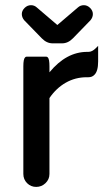

<svg xmlns="http://www.w3.org/2000/svg" viewBox="-20 -716 414 747"><path d="M172.4 -434.6Q237.8 -514.2 319.3 -514.2H324.2Q338.4 -514.2 352.5 -528.3L361.8 -537.6V-476.6Q361.8 -439 347.2 -424.8Q338.4 -415.5 324.2 -415.5H317.4Q272.9 -415.5 235.4 -394Q198.7 -373 172.4 -334.5V-39.1Q172.4 -18.1 157 -3.4Q141.6 11.2 120.8 11.2Q100.1 11.2 85.4 -3.4Q70.8 -18.1 70.8 -39.1V-458Q70.8 -486.3 77.6 -492.7Q80.1 -495.6 84 -495.6H159.2Q163.1 -495.6 166 -492.7Q172.4 -486.3 172.4 -458ZM74.2 -637.2Q64.9 -648.4 64.9 -661.4Q64.9 -674.3 75.7 -685.1Q86.4 -695.8 100.6 -695.8Q113.3 -695.8 122.6 -687.5L203.1 -618.7L283.7 -687.5Q293 -695.8 306.4 -695.8Q319.8 -695.8 330.6 -685.1Q341.3 -674.3 341.3 -661.4Q341.3 -648.4 332 -637.2Q264.2 -566.9 263.7 -566.9Q244.6 -547.4 221.7 -547.4H184.6Q161.6 -547.4 142.6 -566.9Z"/></svg>

Font: YuPearl-Medium
Style: Medium
Weight: 500
Designer: Max Yao
Foundry: Max-Everyday
Version: Version 1.011; ttfautohint (v1.8.3)